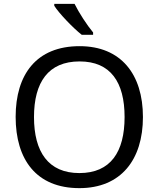

<svg xmlns="http://www.w3.org/2000/svg" viewBox="-20 -964 821 994"><path d="M366 -944H261V-934C284 -897 357 -820 403 -784H462V-796C431 -833 388 -899 366 -944ZM720 -358C720 -580 606 -725 392 -725C168 -725 61 -578 61 -359C61 -138 168 10 391 10C606 10 720 -137 720 -358ZM156 -358C156 -538 230 -646 392 -646C553 -646 625 -538 625 -358C625 -178 553 -68 391 -68C230 -68 156 -178 156 -358Z"/></svg>

Font: Noto Sans Tifinagh Agraw Imazighen
Style: Regular
Weight: 400
Designer: JamraPatel
Foundry: JamraPatel LLC
Version: Version 2.006